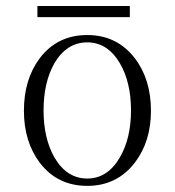

<svg xmlns="http://www.w3.org/2000/svg" viewBox="-20 -601 582 639"><path d="M270.5 -484.4Q170.9 -484.4 112.3 -407.2Q59.6 -336.9 59.6 -232.4Q59.6 -129.9 112.3 -59.6Q170.9 17.6 270.5 17.6Q369.1 17.6 428.7 -59.6Q482.4 -129.9 482.4 -232.4Q482.4 -336.9 428.7 -407.2Q369.1 -484.4 270.5 -484.4ZM270.5 -460Q337.9 -460 378.9 -390.6Q416 -327.1 416 -233.4Q416 -140.6 378.9 -77.1Q337.9 -6.8 270.5 -6.8Q202.1 -6.8 161.1 -77.1Q125 -140.6 125 -233.4Q125 -327.1 161.1 -390.6Q202.1 -460 270.5 -460ZM104.5 -581.1V-543.9H412.1V-581.1Z"/></svg>

Font: Batang
Style: Regular
Weight: 400
Version: Version 2.21